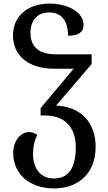

<svg xmlns="http://www.w3.org/2000/svg" viewBox="-20 -792 598 1064"><path d="M280 252C419 252 510 164 510 22C510 -112 429 -201 291 -207L488 -437V-491H291C195 -491 149 -532 149 -610C149 -679 186 -723 252 -723C319 -723 357 -679 357 -594C413 -594 443 -612 443 -654C443 -725 356 -772 254 -772C130 -772 52 -699 52 -596C52 -487 133 -411 283 -411H388L205 -193V-152H230C338 -152 400 -87 400 23C400 132 365 197 279 197C196 197 163 130 163 64C163 21 171 -14 187 -45C170 -55 156 -60 141 -60C92 -60 53 -8 53 56C53 168 139 252 280 252Z"/></svg>

Font: Noto Serif Georgian Medium
Style: Regular
Weight: 500
Designer: Monotype Design Team, Akaki Razmadze
Foundry: Google LLC
Version: Version 2.003